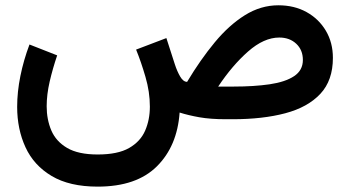

<svg xmlns="http://www.w3.org/2000/svg" viewBox="-20 -444 1303 715"><path d="M343.8 251Q238.8 251 172.4 211.4Q106 171.9 75 104.5Q43.9 37.1 43.9 -45.9Q43.9 -101.6 55.9 -160.9Q67.9 -220.2 89.8 -278.3L192.9 -237.8Q176.3 -189 165 -140.4Q153.8 -91.8 153.8 -48.3Q153.8 1 171.1 41.7Q188.5 82.5 230 106.9Q271.5 131.3 343.8 131.3Q418.5 131.3 460.7 107.2Q502.9 83 520.5 42.5Q538.1 2 538.1 -46.9Q538.1 -101.6 521.7 -157.7Q505.4 -213.9 486.8 -259.3L599.6 -302.2L630.9 -205.1Q639.6 -178.2 651.1 -158.7Q662.6 -139.2 676.8 -139.2Q726.6 -222.2 779.8 -286.4Q833 -350.6 892.1 -387.5Q951.2 -424.3 1016.6 -424.3Q1076.2 -424.3 1121.8 -398.9Q1167.5 -373.5 1193.6 -329.3Q1219.7 -285.2 1219.7 -228.5Q1219.7 -144.5 1172.9 -94.5Q1126 -44.4 1042.2 -22.2Q958.5 0 846.7 0H820.8Q763.7 0 722.4 -7.3Q681.2 -14.6 648.9 -24.9Q640.1 100.1 564.2 175.5Q488.3 251 343.8 251ZM1020 -304.2Q962.9 -304.2 903.8 -252.2Q844.7 -200.2 792.5 -121.6H849.6Q925.8 -121.6 984.1 -130.1Q1042.5 -138.7 1075.2 -160.4Q1107.9 -182.1 1107.9 -220.7Q1107.9 -257.8 1083.3 -281Q1058.6 -304.2 1020 -304.2Z"/></svg>

Font: Vazirmatn UI NL SemiBold
Style: Regular
Weight: 600
Designer: Saber Rastikerdar
Foundry: Saber Rastikerdar
Version: Version 33.003